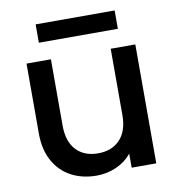

<svg xmlns="http://www.w3.org/2000/svg" viewBox="-81 -794 812 876"><g transform="rotate(-10 324.5 -356.0)"><path d="M574 -551V0H460V-65Q433 -31 389.5 -11.5Q346 8 297 8Q232 8 180.5 -19Q129 -46 99.5 -99Q70 -152 70 -227V-551H183V-244Q183 -170 220 -130.5Q257 -91 321 -91Q385 -91 422.5 -130.5Q460 -170 460 -244V-551ZM508 -720V-635H142V-720Z"/></g></svg>

Font: Poppins-Tabular Medium
Style: Regular
Weight: 500
Designer: Ninad Kale (Devanagari), Jonny Pinhorn (Latin)
Foundry: Indian Type Foundry
Version: Version 4.004